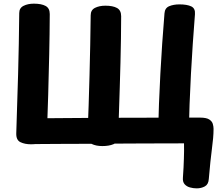

<svg xmlns="http://www.w3.org/2000/svg" viewBox="-20 -792 1215 1060"><path d="M1066 247.9Q1047.4 247.9 1029.2 242.9Q1010.9 238 999.4 225.2Q988 212.4 989.8 189.4Q992.3 158.8 993.3 132.8Q994.3 106.8 995.2 84.6Q996 62.4 996.2 41.6Q996.4 20.7 995.9 -0.6Q963.3 -0.6 905.6 -0.3Q847.9 0 775.6 0Q703.3 0 624.3 0.8Q545.2 1.6 467.8 1.9Q390.4 2.3 323.9 2.4Q257.4 2.6 209.9 3.1Q162.3 3.6 142.9 3.8Q132.6 3.8 117.3 -1.2Q102.1 -6.1 90.3 -19.2Q78.4 -32.2 78.4 -56.6Q78.4 -90.3 88.7 -107.2Q99 -124.1 114.5 -130.4Q130 -136.8 144.4 -137.6Q156.9 -138.6 198.6 -138.9Q240.3 -139.3 302.6 -139.8Q364.9 -140.3 440 -140.8Q515.1 -141.3 595.1 -141.7Q675.1 -142.1 752.9 -142.1Q830.7 -142.1 897.4 -142.5Q964.1 -142.9 1013.1 -142.8Q1062 -142.7 1084.1 -142.7Q1119.4 -142.7 1135.1 -132.5Q1150.7 -122.3 1154.8 -108Q1159 -93.7 1159 -80.8Q1159 -56.2 1156.6 -29.2Q1154.2 -2.1 1149.9 30.3Q1145.7 62.7 1141.4 103.2Q1137.1 143.7 1132.8 195.6Q1131 226.1 1110.9 237Q1090.9 247.9 1066 247.9ZM151.3 4.6Q117.2 4.6 93 -7Q68.8 -18.6 69.8 -55.6Q75.2 -214.3 79.9 -382Q84.6 -549.7 86.2 -719.9Q86.2 -747.8 110.1 -759.8Q134 -771.8 167 -771.8Q208.7 -771.8 231.7 -759.2Q254.7 -746.7 254.7 -714.6Q254.2 -604.2 251.7 -492.3Q249.2 -380.3 246.1 -269.2Q243 -158.1 238.8 -47.1Q237.8 -16.2 213 -5.8Q188.2 4.6 151.3 4.6ZM544.9 14.4Q510.3 14.4 486.3 2.7Q462.3 -9.1 463.3 -45.9Q466.6 -125.7 469.3 -208.5Q472 -291.3 474.2 -375.5Q476.4 -459.7 478.1 -543.1Q479.7 -626.6 480.7 -707.6Q480.7 -736.8 504.6 -748.7Q528.4 -760.6 561.7 -760.6Q603.1 -760.6 626 -747.9Q648.9 -735.2 648.9 -702.4Q648.9 -643.3 647.8 -578.6Q646.7 -513.8 645.1 -446.3Q643.4 -378.9 641.2 -310Q639 -241.1 636.8 -172.3Q634.6 -103.6 632.3 -37Q631.3 -6.3 606.4 4.1Q581.6 14.4 544.9 14.4ZM932.7 -4.4Q909.8 -4.4 891.5 -7.2Q873.2 -10 863.1 -21.5Q852.9 -33 852.9 -57.8Q856.3 -216.8 865.3 -384.3Q874.3 -551.9 888.1 -718.3Q890.1 -747.6 914 -757.7Q937.9 -767.8 970.9 -767.8Q1012.3 -767.8 1035.7 -756.8Q1059.1 -745.8 1056.3 -713.2Q1043.3 -551.1 1034.2 -383.4Q1025.1 -215.7 1021.9 -48.9Q1021.1 -17.6 995.3 -11Q969.6 -4.4 932.7 -4.4Z"/></svg>

Font: Playpen Sans
Style: Regular
Weight: 400
Designer: Laura Meseguer, Veronika Burian, José Scaglione, Kostas Bartsokas, Vera Evstafieva, Tom Grace, Yorlmar Campos
Foundry: TypeTogether
Version: Version 2.000